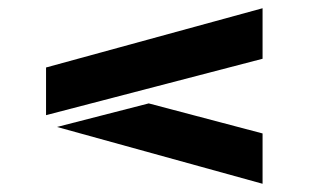

<svg xmlns="http://www.w3.org/2000/svg" viewBox="-20 -533 743 462"><path d="M90.8 -255.9V-370.6L611.8 -513.2V-391.6ZM117.2 -227.5 337.9 -284.2 611.8 -211.9V-90.8Z"/></svg>

Font: Black Ops One [rus by aLiNcE]
Style: Regular
Weight: 400
Designer: James Grieshaber
Foundry: James Grieshaber
Version: Version 1.002;May 25, 2024;FontCreator 13.0.0.2680 64-bit